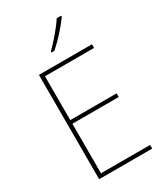

<svg xmlns="http://www.w3.org/2000/svg" viewBox="-231 -1045 979 1138"><g transform="rotate(-30 259.0 -476.0)"><path d="M460 0H97V-714H460V-689H124V-389H441V-364H124V-25H460ZM387 -952H356Q336 -920 297 -874Q258 -828 227 -798V-792H248Q286 -825 324.5 -868Q363 -911 387 -945Z"/></g></svg>

Font: Noto Sans Display Thin
Style: Regular
Weight: 250
Designer: Monotype Design Team
Foundry: Monotype Imaging Inc.
Version: Version 1.900